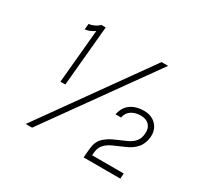

<svg xmlns="http://www.w3.org/2000/svg" viewBox="-143 -877 1121 1067"><g transform="rotate(30 417.5 -343.5)"><path d="M222.5 -687H250.5L214.5 -300H183L215 -644Q201 -633.5 184.8 -627Q168.5 -620.5 154.5 -619L158 -656Q174.5 -658 191.5 -665.5Q208.5 -673 222.5 -687ZM133.5 0 615.5 -675.5H657.5L174.5 0ZM542 -56.5 540 -34H743L740.5 0H505L509.5 -52Q513.5 -103.5 538.8 -128.8Q564 -154 600.5 -170L670 -200.5Q699 -213 716 -233.5Q733 -254 735 -285Q739 -318.5 720 -339.5Q701 -360.5 665 -360.5Q629.5 -360.5 605 -344.2Q580.5 -328 574.5 -296H539Q544.5 -326 561 -347.8Q577.5 -369.5 604.8 -381Q632 -392.5 668 -392.5Q701.5 -392.5 725.5 -378.2Q749.5 -364 761.8 -339.2Q774 -314.5 771 -283Q766 -238 741.5 -210.8Q717 -183.5 681 -168.5L609.5 -137Q579 -123 562.2 -104.2Q545.5 -85.5 542 -56.5Z"/></g></svg>

Font: Karla Light
Style: Italic
Weight: 300
Italic angle: -8°
Designer: Jonathan Pinhorn
Version: Version 2.004;gftools[0.9.33]